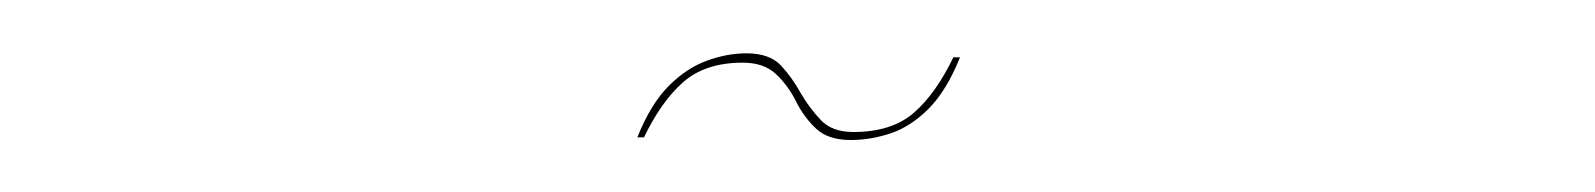

<svg xmlns="http://www.w3.org/2000/svg" viewBox="-20 -284 598 72"><path d="M219 -232.5Q224 -245 230.8 -251.8Q237.5 -258.5 245 -261.2Q252.5 -264 260 -264Q268.5 -264 272.8 -259.5Q277 -255 280.2 -249.2Q283.5 -243.5 287.8 -239Q292 -234.5 300 -234.5Q314.5 -234.5 322.8 -241.8Q331 -249 337.5 -262.5H340Q335 -250 328.2 -243.2Q321.5 -236.5 314 -234Q306.5 -231.5 299 -231.5Q290.5 -231.5 286 -235.8Q281.5 -240 278.5 -246Q275.5 -252 271 -256.2Q266.5 -260.5 258.5 -260.5Q244.5 -260.5 236.2 -253.2Q228 -246 221.5 -232.5Z"/></svg>

Font: Newsreader 60pt Medium
Style: Italic
Weight: 500
Italic angle: -17°
Designer: Hugues Gentile
Foundry: Production Type
Version: Version 1.003